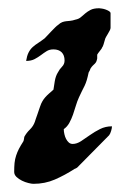

<svg xmlns="http://www.w3.org/2000/svg" viewBox="-20 -434 328 463"><path d="M14.2 -19.5Q14.2 -31.7 15.1 -41Q16.1 -50.3 18.8 -58.6Q21.5 -66.9 25.6 -75Q29.8 -83 36.1 -92.8Q37.1 -94.2 37.8 -98.6Q38.6 -103 38.6 -104Q43.9 -113.8 52 -121.6Q60.1 -129.4 64 -140.1Q64.5 -141.6 66.4 -147.5Q68.4 -153.3 70.6 -159.4Q72.8 -165.5 74.5 -170.9Q76.2 -176.3 76.7 -177.2Q79.1 -184.6 82.3 -189.9Q85.4 -195.3 89.4 -199.7Q93.3 -204.1 98.1 -208.3Q103 -212.4 108.9 -217.8Q109.9 -225.6 112.1 -238.3Q114.3 -251 119.6 -259.3Q123.5 -267.1 129.6 -273.2Q135.7 -279.3 135.7 -288.1Q135.7 -300.8 128.7 -307.9Q121.6 -314.9 108.9 -314.9Q99.1 -314.9 92.3 -310.5Q85.4 -306.2 78.6 -301Q71.8 -295.9 63.5 -291.5Q55.2 -287.1 43 -287.1Q44.9 -299.3 48.8 -307.1Q52.7 -314.9 58.6 -320.3Q64.5 -325.7 71.8 -330.3Q79.1 -335 87.4 -341.3Q88.9 -342.8 93.3 -347.4Q97.7 -352.1 103 -357.7Q108.4 -363.3 113 -367.9Q117.7 -372.6 119.6 -373.5Q125.5 -378.9 130.1 -380.6Q134.8 -382.3 139.4 -382.8Q144 -383.3 149.4 -383.8Q154.8 -384.3 162.1 -386.7Q169.9 -388.2 175 -392.6Q180.2 -397 185.5 -401.6Q190.9 -406.2 198.5 -410.2Q206.1 -414.1 219.2 -414.1Q221.2 -414.1 225.8 -413.3Q230.5 -412.6 235.1 -410.9Q239.7 -409.2 243.2 -407Q246.6 -404.8 246.6 -401.9V-366.7Q246.6 -364.3 244.6 -360.4Q242.7 -356.4 240.2 -352.5Q237.8 -348.6 235.6 -344.7Q233.4 -340.8 232.9 -337.9Q231.9 -333.5 229.7 -326.9Q227.5 -320.3 226.1 -319.3Q226.1 -318.4 224.4 -315.9Q222.7 -313.5 220.5 -310.8Q218.3 -308.1 216.6 -305.7Q214.8 -303.2 214.4 -302.2V-293Q213.4 -288.1 212.2 -285.4Q210.9 -282.7 208.7 -280.5Q206.5 -278.3 203.9 -275.9Q201.2 -273.4 198.2 -268.6Q198.2 -267.6 196.5 -264.2Q194.8 -260.7 193.8 -259.3Q191.4 -248 189.2 -240.7Q187 -233.4 184.1 -227.3Q181.2 -221.2 177.7 -214.6Q174.3 -208 170.4 -199.2Q166 -189.5 162.8 -178.7Q159.7 -168 156 -157.5Q152.3 -147 147.2 -137.7Q142.1 -128.4 133.8 -122.6Q133.8 -116.7 135.3 -110.4Q136.7 -104 139.4 -98.9Q142.1 -93.8 146 -90.3Q149.9 -86.9 155.3 -86.9Q165 -86.9 175.3 -93.5Q185.5 -100.1 196.8 -108.2Q208 -116.2 221.2 -122.8Q234.4 -129.4 250 -129.4Q250 -125 248 -118.4Q246.1 -111.8 243.2 -107.9L166 -29.8Q165 -29.3 164.3 -28.8Q163.6 -28.3 162.6 -27.8Q161.1 -27.3 160.2 -26.9Q135.7 -11.2 112.1 -1Q88.4 9.3 60.5 9.3Q56.2 9.3 48.3 7.3Q40.5 5.4 33 1.7Q25.4 -2 19.8 -7.3Q14.2 -12.7 14.2 -19.5Z"/></svg>

Font: IM FELL English
Style: Italic
Weight: 400
Italic angle: -18°
Designer: Igino Marini
Foundry: Igino Marini
Version: 3.00